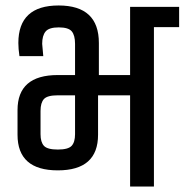

<svg xmlns="http://www.w3.org/2000/svg" viewBox="-20 -681 674 701"><path d="M254 -407V-521Q254 -552 242 -566.5Q230 -581 194.5 -581Q159 -581 146.5 -566Q134 -551 134 -521L138 -476H51Q47 -503 47 -524Q47 -661 194 -661Q341 -661 341 -524V-407H455V-656H634V-582H542V0H455V-333H338V-189Q338 -59 191 -59Q44 -59 44 -189V-279Q44 -407 191 -407ZM254 -191V-333H191Q153 -333 140.5 -319.5Q128 -306 128 -276V-191Q128 -162 140.5 -148.5Q153 -135 191 -135Q229 -135 241.5 -148.5Q254 -162 254 -191Z"/></svg>

Font: Khand Medium
Style: Regular
Weight: 500
Designer: Devanagari: Sanchit Sawaria, Jyotish Sonowal; Latin: Satya Rajpurohit
Foundry: Indian Type Foundry
Version: Version 1.100;PS 1.0;hotconv 1.0.78;makeotf.lib2.5.61930; tt